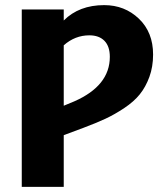

<svg xmlns="http://www.w3.org/2000/svg" viewBox="-20 -730 643 750"><path d="M387 -710Q467 -710 522.5 -657Q578 -604 578 -517Q578 -469 563.5 -429.5Q549 -390 526 -361.5Q503 -333 465.5 -308Q428 -283 391.5 -266Q355 -249 304 -230L229 -202V0H65V-693H229V-650Q289 -710 387 -710ZM270 -334Q409 -395 409 -508Q409 -549 388 -570.5Q367 -592 329 -592Q273 -592 229 -553V-317Z"/></svg>

Font: FiraGO
Style: Bold
Weight: 700
Designer: bBox Type
Foundry: bBox Type GmbH
Version: Version 1.001;PS 001.001;hotconv 1.0.88;makeotf.lib2.5.64775